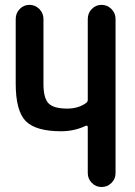

<svg xmlns="http://www.w3.org/2000/svg" viewBox="-20 -750 540 770"><path d="M225.6 -223.6Q123 -223.6 83 -264.6Q43 -305.7 43 -415V-673.8Q43 -697.3 59.1 -713.9Q75.2 -730.5 98.1 -730.5Q121.1 -730.5 137.7 -713.9Q154.3 -697.3 154.3 -673.8V-413.1Q154.3 -356.4 174.8 -335.4Q195.3 -314.5 250 -314.5Q293.9 -314.5 325.2 -336.9Q332 -341.8 332 -349.6V-673.8Q332 -697.3 348.1 -713.9Q364.3 -730.5 387.2 -730.5Q410.2 -730.5 426.8 -713.9Q443.4 -697.3 443.4 -673.8V-55.7Q443.4 -32.2 426.8 -16.1Q410.2 0 387.2 0Q364.3 0 348.1 -16.6Q332 -33.2 332 -55.7V-241.2Q332 -244.1 329.1 -245.6Q326.2 -247.1 323.2 -245.1Q277.3 -223.6 225.6 -223.6Z"/></svg>

Font: Rounded Mgen+ 1mn medium
Style: Regular
Weight: 500
Designer: [Source Han Sans]
Ryoko NISHIZUKA  (kana & ideographs); Paul D. Hunt (Latin, Greek & Cyrillic); Wenlong ZHANG  (bopomofo
Version: Version 1.059.20150602